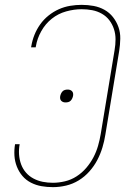

<svg xmlns="http://www.w3.org/2000/svg" viewBox="-20 -763 540 791"><path d="M198 8Q174 8 151 4Q128 0 107.5 -10.5Q87 -21 72.5 -38Q58 -55 49.5 -76.5Q41 -98 39.5 -121.5Q38 -145 42 -169H61Q57 -148 58.5 -126.5Q60 -105 67 -86Q74 -67 87 -52Q100 -37 118 -27.5Q136 -18 156 -14Q176 -10 198 -10Q222 -10 247.5 -16Q273 -22 295.5 -36.5Q318 -51 335.5 -71.5Q353 -92 365 -115Q377 -138 384 -162.5Q391 -187 395 -211L452 -556Q456 -579 456 -601Q456 -623 449.5 -643Q443 -663 430.5 -679.5Q418 -696 399.5 -706.5Q381 -717 360 -721Q339 -725 316 -725Q285 -725 252.5 -716Q220 -707 193.5 -686Q167 -665 150 -634.5Q133 -604 128 -573L127 -568H108L109 -573Q113 -597 122 -619.5Q131 -642 145.5 -662.5Q160 -683 180 -699Q200 -715 222.5 -725Q245 -735 269 -739Q293 -743 316 -743Q342 -743 366 -738.5Q390 -734 410.5 -722.5Q431 -711 445.5 -692.5Q460 -674 468 -651.5Q476 -629 475.5 -603.5Q475 -578 471 -553L414 -208Q410 -182 402 -155.5Q394 -129 381 -104Q368 -79 348.5 -57Q329 -35 304.5 -20Q280 -5 252.5 1.5Q225 8 198 8ZM250 -341Q245 -341 240.5 -342.5Q236 -344 232.5 -347.5Q229 -351 228 -356Q227 -361 228 -367Q229 -372 231.5 -377.5Q234 -383 238 -387Q242 -391 247.5 -392.5Q253 -394 259 -394Q264 -394 268.5 -392.5Q273 -391 276.5 -387.5Q280 -384 281 -379Q282 -374 281 -368Q280 -363 277.5 -357.5Q275 -352 271 -348Q267 -344 261.5 -342.5Q256 -341 250 -341Z"/></svg>

Font: Iosevka Curly Thin
Style: Italic
Weight: 100
Italic angle: -9°
Monospace: yes
Designer: Belleve Invis
Foundry: Belleve Invis
Version: Version 22.1.2; ttfautohint (v1.8.4)